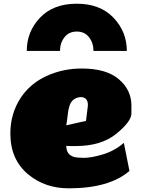

<svg xmlns="http://www.w3.org/2000/svg" viewBox="-20 -1002 775 1040"><path d="M486.3 -726.1Q486.3 -769 462.4 -800Q438.5 -831.1 396 -831.1Q353.5 -831.1 329.3 -800.3Q305.2 -769.5 305.2 -727.5Q305.2 -727.1 305.2 -726.1H125Q125 -830.6 196.8 -906.2Q268.6 -981.9 395.5 -981.9Q522.5 -981.9 594.7 -906Q667 -830.1 667 -726.1ZM390.1 -210.9Q390.1 -210.9 363.3 -210.9Q350.6 -210.9 338.9 -211.9Q338.9 -153.8 400.9 -148.4Q418 -147 434.1 -147Q475.6 -147 538.3 -166Q601.1 -185.1 650.9 -228L681.2 -76.2Q572.3 18.1 352.1 18.1Q225.6 18.1 134.8 -55.7Q36.1 -136.2 36.1 -278.8Q36.1 -386.2 91.8 -471.7Q143.6 -549.8 231.9 -590.3Q320.3 -630.9 422.9 -630.9Q555.7 -630.9 623.8 -572.8Q691.9 -514.6 691.9 -429.7Q691.9 -429.7 691.7 -386.7Q691.4 -343.8 609.9 -277.3Q528.3 -210.9 390.1 -210.9ZM456.1 -433.1Q456.1 -476.1 416 -476.1Q370.1 -471.7 356.4 -428.7Q349.6 -408.2 346.9 -381.1Q344.2 -354 338.9 -323.2L445.8 -347.2L455.1 -421.9Z"/></svg>

Font: Fz Rammetto One
Style: Regular
Weight: 400
Designer: Vernon Adams
Foundry: Vernon Adams
Version: Vit hóa bi c Thuy @ FontZin.Com